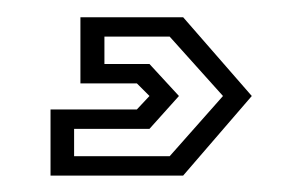

<svg xmlns="http://www.w3.org/2000/svg" viewBox="-20 -34 359 228"><path d="M40 174.5V96H142.5L157.5 80L142.5 65H75.5V-13.5H197.5L279 80L197.5 174.5ZM68 151.5H181.5L244.8 80L181.5 9.5H104V42H157.5L192.5 80L157.5 119H68Z"/></svg>

Font: Tourney Thin
Style: Regular
Weight: 100
Designer: Tyler Finck
Foundry: Etcetera Type Co
Version: Version 1.015